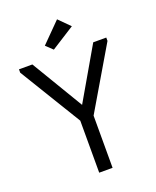

<svg xmlns="http://www.w3.org/2000/svg" viewBox="-161 -985 878 1079"><g transform="rotate(-20 278.0 -445.5)"><path d="M461 -700H539V-680L322 -312V0H242V-311L17 -680V-700H97L282 -391ZM199 -775 314 -891 379 -826 239 -737Z"/></g></svg>

Font: Tilda Sans
Style: Regular
Weight: 400
Designer: ParaType Ltd
Foundry: ParaType Ltd
Version: Version 1.002W